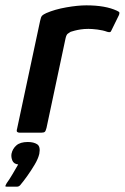

<svg xmlns="http://www.w3.org/2000/svg" viewBox="-58 -496 467 718"><path d="M265 -476Q336 -476 379 -456Q388 -452 388.5 -449Q389 -446 387 -440L360 -385Q357 -377 353.5 -376Q350 -375 343 -377Q327 -383 306.5 -385.5Q286 -388 273 -388Q257 -388 244 -386Q231 -384 221.5 -381.5Q212 -379 206 -377Q201 -374 195.5 -370Q190 -366 187 -352L116 -18Q113 -6 109.5 -3Q106 0 98 0H14Q10 0 6.5 -2.5Q3 -5 6 -15L92 -418Q95 -433 99.5 -437.5Q104 -442 115 -447Q147 -461 190 -468.5Q233 -476 265 -476ZM89 79Q85 97 72 119Q59 141 44 162Q29 183 17 197Q12 202 6 202Q-3 202 -13.5 202Q-24 202 -33 202Q-38 202 -38 200Q-38 198 -33 189Q-24 177 -11 155Q2 133 10 119Q-7 117 -12 104Q-17 91 -15 79Q-11 60 3.5 47.5Q18 35 46 35Q68 35 81 43.5Q94 52 89 79Z"/></svg>

Font: Glory SemiBold
Style: Italic
Weight: 600
Italic angle: -12°
Designer: Robert Leuschke
Foundry: Robert Leuschke
Version: Version 1.011